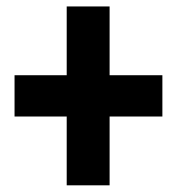

<svg xmlns="http://www.w3.org/2000/svg" viewBox="-20 -672 540 586"><path d="M183.6 -106.4V-316.4H24.4V-442.4H183.6V-652.3H314.5V-442.4H475.6V-316.4H314.5V-106.4Z"/></svg>

Font: Gen Shin Gothic Monospace Heavy
Style: Bold
Weight: 800
Designer: [Source Han Sans]
Ryoko NISHIZUKA  (kana & ideographs); Paul D. Hunt (Latin, Greek & Cyrillic); Wenlong ZHANG  (bopomofo
Version: Version 1.002.20150607